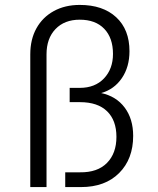

<svg xmlns="http://www.w3.org/2000/svg" viewBox="-20 -760 640 780"><path d="M103 0V-539Q103 -600 128 -645Q153 -690 198.5 -715Q244 -740 304 -740Q398 -740 452 -690Q506 -640 506 -552Q506 -488 475 -442.5Q444 -397 391 -382Q452 -369 486.5 -323Q521 -277 521 -208Q521 -114 464 -57Q407 0 309 0H245V-60H305Q376 -59 414.5 -98Q453 -137 453 -204Q453 -271 415 -308Q377 -345 305 -345H263V-403H304Q366 -403 402.5 -441.5Q439 -480 439 -541Q439 -606 403.5 -643Q368 -680 304 -680Q242 -680 205.5 -642Q169 -604 169 -539V0Z"/></svg>

Font: Tiny ExtraLight
Style: Regular
Weight: 200
Monospace: yes
Designer: Philipp Nurullin, Konstantin Bulenkov
Foundry: JetBrains
Version: Version 2.251; ttfautohint (v1.8.4.7-5d5b)